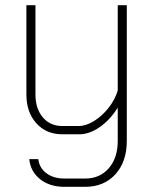

<svg xmlns="http://www.w3.org/2000/svg" viewBox="-20 -519 598 742"><path d="M93 96H128Q132 130 159.5 150.5Q187 171 229 171H309Q366 171 400.5 131Q435 91 435 26V-103Q405 -55 365 -27.5Q325 0 286 0H221Q159 0 120.5 -42.5Q82 -85 82 -154V-499H117V-154Q117 -99 145.5 -65.5Q174 -32 221 -32H284Q312 -32 343 -51Q374 -70 399 -101.5Q424 -133 435 -169V-499H470V26Q470 106 426 154.5Q382 203 309 203H229Q172 203 135 173.5Q98 144 93 96Z"/></svg>

Font: Bai Jamjuree ExtraLight
Style: Regular
Weight: 275
Designer: Katatrad Aksorn Co.,Ltd.
Foundry: Cadson Demak Co.,Ltd.
Version: Version 1.000; ttfautohint (v1.6)